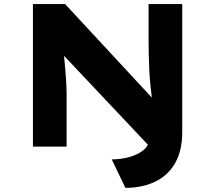

<svg xmlns="http://www.w3.org/2000/svg" viewBox="-20 -720 1057 943"><path d="M595.9 202.7 528.8 62.8Q562.2 62.8 594.9 56.2Q627.6 49.6 653.9 36.7Q680.3 23.9 695.8 6.4Q711.3 -11.2 711.3 -31.4V-57.5L716.7 1.7L285.5 -455.5L292.8 -465Q294.7 -443.4 296.8 -421Q298.9 -398.5 300.9 -375.6Q302.8 -352.6 304.2 -331.1Q305.7 -309.7 306.4 -291.1Q307.1 -272.6 307.1 -258.3V0H141.7V-700H299.8L736.8 -228.6L728 -221.3Q722.4 -265.5 718.4 -304.9Q714.4 -344.4 713 -380.9Q711.6 -417.4 710.6 -453.4Q709.7 -489.5 709.7 -527.4V-700H875.1V-72.8Q875.1 19.6 840.4 80.5Q805.6 141.5 742.3 172.1Q678.9 202.7 595.9 202.7Z"/></svg>

Font: Lexend Mega
Style: Regular
Weight: 400
Designer: Bonnie Shaver-Troup, Thomas Jockin
Foundry: Lexend
Version: Version 1.007